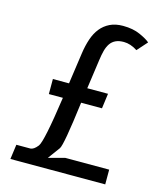

<svg xmlns="http://www.w3.org/2000/svg" viewBox="-113 -843 777 925"><g transform="rotate(15 275.0 -380.0)"><path d="M125 -425H205.5L228 -582.5Q233.5 -620.5 244.5 -653.2Q255.5 -686 274.2 -709.5Q293 -733 320.5 -746.5Q348 -760 386 -760Q436 -760 472.2 -743.5Q508.5 -727 522.5 -714L477.5 -663.5Q443 -686 409.5 -686Q385 -686 368.8 -678.2Q352.5 -670.5 342.2 -655.5Q332 -640.5 326.2 -619Q320.5 -597.5 317 -570.5L296.5 -425H400L390 -350H286Q258.5 -131.5 244 -112L200 -52L281 -73.5H500V0H27L37 -73.5H106Q123.5 -73.5 143 -98.5Q162.5 -123.5 195 -350H125Z"/></g></svg>

Font: B612
Style: Regular
Weight: 400
Designer: Nicolas Chauveau, Thomas Paillot, Jonathan Favre-Lamarine, Jean-Luc Vinot
Foundry: AIRBUS
Version: Version 1.008